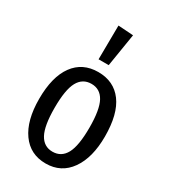

<svg xmlns="http://www.w3.org/2000/svg" viewBox="-198 -894 881 1000"><g transform="rotate(30 242.5 -394.0)"><path d="M440 -264Q440 -137 387.5 -62.5Q335 12 242 12Q149 12 97 -61Q45 -134 45 -263Q45 -396 97 -467Q149 -538 243 -538Q337 -538 388.5 -468.5Q440 -399 440 -264ZM138 -263Q138 -155 164 -107Q190 -59 242 -59Q295 -59 321 -107Q347 -155 347 -264Q347 -372 321 -419.5Q295 -467 243 -467Q190 -467 164 -419.5Q138 -372 138 -263ZM212 -800 303 -794 271 -596H210Z"/></g></svg>

Font: Fira Sans Extra Condensed
Style: Regular
Weight: 400
Width: 1
Designer: Carrois Corporate & Edenspiekermann AG
Foundry: Carrois Corporate GbR & Edenspiekermann AG
Version: Version 4.203